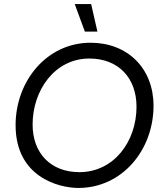

<svg xmlns="http://www.w3.org/2000/svg" viewBox="-20 -920 804 948"><path d="M367 8C583 8 738 -179 738 -398C738 -582 611 -709 427 -709C212 -709 57 -521 57 -302C57 -46 270 8 367 8ZM372 -70C230 -70 141 -164 141 -305C141 -475 251 -631 421 -631C566 -631 654 -534 654 -393C654 -221 542 -70 372 -70ZM399 -764H461L430 -900H349Z"/></svg>

Font: Fixel Display
Style: Italic
Weight: 400
Italic angle: -10°
Designer: AlfaBravo + MacPaw
Foundry: Kyrylo Tkachov, Marchela Mozhyna, Serhii Makarenko, Maria Weinstein, Zakhar Kryvoshyya
Version: Version 1.210;Glyphs 3.2 (3217)